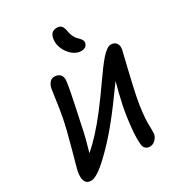

<svg xmlns="http://www.w3.org/2000/svg" viewBox="-230 -1135 1190 1292"><g transform="rotate(-30 365.0 -489.5)"><path d="M475.1 -774.9Q441.9 -774.9 411.1 -799.6Q380.4 -824.2 363.8 -861.8Q347.2 -899.4 352.1 -935.1Q357.9 -993.2 409.2 -993.2Q433.1 -993.2 444.6 -980Q456.1 -966.8 461.9 -932.1Q465.3 -910.6 473.9 -893.6Q482.4 -876.5 491.7 -866.7Q501 -856.9 509.5 -848.1Q518.1 -839.4 522.5 -830.3Q526.9 -821.3 524.9 -810.1Q517.1 -774.9 475.1 -774.9ZM97.2 14.2Q63 14.2 51.3 -13.4Q39.6 -41 49.8 -88.9Q53.2 -105.5 89.1 -234.1Q125 -362.8 142.1 -449.2Q152.3 -502 162.1 -574Q171.9 -646 173.8 -655.8Q179.2 -683.1 193.8 -700Q208.5 -716.8 231 -716.8Q258.8 -716.8 275.1 -699.5Q291.5 -682.1 286.1 -645Q281.7 -612.3 272.5 -564.7Q263.2 -517.1 247.1 -441.9Q231 -366.7 225.1 -338.9Q210.4 -262.2 178.2 -151.9Q268.6 -230 371.1 -362.8Q400.9 -401.4 435.8 -449.7Q470.7 -498 494.9 -533Q519 -567.9 545.9 -604Q572.8 -640.1 592.5 -662.6Q612.3 -685.1 632.1 -699.5Q651.9 -713.9 668 -713.9Q695.8 -713.9 709.5 -694.8Q723.1 -675.8 716.8 -645Q714.4 -633.8 686.3 -517.1Q658.2 -400.4 643.1 -326.2Q630.4 -262.7 624.8 -209.5Q619.1 -156.2 619.9 -130.4Q620.6 -104.5 620.6 -78.6Q620.6 -52.7 619.1 -43.9Q614.3 -22 595.7 -4.4Q577.1 13.2 553.2 13.2Q534.7 13.2 521.7 2Q508.8 -9.3 506.8 -27.8Q501 -74.2 508.8 -156.2Q516.6 -238.3 532.2 -316.9Q552.7 -411.6 573.2 -484.9Q464.4 -333.5 402.8 -257.8Q317.4 -151.4 228.8 -68.6Q140.1 14.2 97.2 14.2Z"/></g></svg>

Font: Shantell Sans Normal
Style: Italic
Weight: 500
Italic angle: -11.31°
Designer: Stephen Nixon, Anya Danilova, Shantell Martin
Foundry: Arrow Type
Version: Version 1.006;[559af2be0]